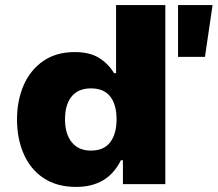

<svg xmlns="http://www.w3.org/2000/svg" viewBox="-20 -725 857 756"><path d="M280 11Q204 11 152 -23.5Q100 -58 73.5 -118.5Q47 -179 47 -255Q47 -329 73 -389Q99 -449 150 -484.5Q201 -520 274 -520Q333 -520 370 -497Q407 -474 429 -437H437V-705H631V0H464V-94H456Q429 -40 385 -14.5Q341 11 280 11ZM338 -132Q389 -132 414 -165Q439 -198 439 -255Q439 -313 414 -345Q389 -377 338 -377Q288 -377 262 -345Q236 -313 236 -255Q236 -198 262.5 -165Q289 -132 338 -132ZM681 -501V-705H817L787 -501Z"/></svg>

Font: Nunito Sans 6pt Black
Style: Regular
Weight: 900
Version: Version 3.101;gftools[0.9.27]